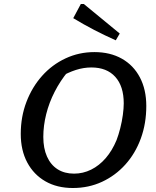

<svg xmlns="http://www.w3.org/2000/svg" viewBox="-20 -932 784 962"><path d="M345 10Q266 10 207.5 -23.5Q149 -57 116.5 -118Q84 -179 84 -261Q84 -347 112.5 -421.5Q141 -496 191 -552Q241 -608 308.5 -639.5Q376 -671 453 -671Q532 -671 590.5 -638Q649 -605 681 -544Q713 -483 713 -401Q713 -313 685.5 -238Q658 -163 608 -107.5Q558 -52 491 -21Q424 10 345 10ZM351 -62Q396 -62 436.5 -82Q477 -102 509.5 -139.5Q542 -177 564 -230Q574 -256 582.5 -289.5Q591 -323 595.5 -356Q600 -389 600 -414Q600 -500 557.5 -547Q515 -594 438 -594Q399 -594 360 -581.5Q321 -569 280 -545L320 -573Q282 -527 254 -472.5Q226 -418 211.5 -360Q197 -302 197 -246Q197 -189 215.5 -147.5Q234 -106 268.5 -84Q303 -62 351 -62ZM560 -730Q504 -755 451 -782.5Q398 -810 347 -841L385 -912H400L580 -764Z"/></svg>

Font: Piazzolla Thin SemiBold
Style: Italic
Weight: 600
Italic angle: -11.3°
Version: Version 2.005